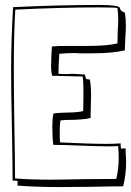

<svg xmlns="http://www.w3.org/2000/svg" viewBox="-20 -728 531 778"><path d="M489 -127V-115Q491 -85 491 -69Q491 -21 479 27Q435 27 347 29Q260 30 217 30Q127 30 51 24V5Q48 5 41 4Q34 4 31 4Q31 -73 28 -222Q25 -367 25 -439Q25 -565 33 -699Q220 -708 383 -708Q460 -708 466 -696Q466 -685 481 -679Q485 -677 486 -676V-677Q490 -654 490 -624Q490 -608 488 -576Q486 -542 486 -524Q434 -512 357 -512H321Q314 -512 302 -512Q288 -513 282 -513Q251 -513 220 -510Q220 -496 218 -471Q217 -449 217 -438V-429Q220 -429 226 -428.5Q232 -428 235 -428Q242 -428 254 -428Q268 -429 274 -429Q281 -429 324 -426Q327 -410 330 -408Q335 -406 344 -406Q349 -379 349 -345Q349 -330 348 -298Q347 -266 347 -250Q319 -242 246 -242Q231 -241 225 -240Q222 -224 222 -194Q222 -164 223 -151Q343 -145 413 -145Q437 -145 469 -147V-135Q469 -134 470 -130Q470 -127 470 -126Q483 -126 489 -127ZM459 -134V-136Q443 -135 416 -135Q378 -135 306 -138Q234 -141 197 -141L196 -142Q192 -168 192 -214Q192 -246 196 -267Q202 -271 261 -272Q298 -273 317 -278Q317 -294 318 -324Q318 -352 318 -365Q318 -400 315 -417V-418Q192 -421 192 -421L191 -422Q187 -438 187 -460Q187 -474 188 -500Q190 -526 190 -539L194 -540Q211 -542 261 -542H340Q413 -542 456 -552V-553Q456 -568 457 -600Q459 -632 459 -648Q459 -672 456 -695Q454 -698 383 -698Q227 -698 42 -689Q36 -591 36 -449Q36 -375 38 -229Q41 -81 41 -5Q101 0 186 0Q230 0 318 -2Q407 -3 451 -3Q461 -42 461 -88Q461 -105 459 -134Z"/></svg>

Font: Londrina Shadow
Style: Regular
Weight: 400
Designer: Marcelo Magalhaes
Foundry: Marcelo Magalhães
Version: Version 1.001 2011